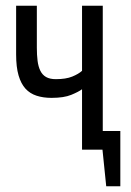

<svg xmlns="http://www.w3.org/2000/svg" viewBox="-20 -520 454 667"><path d="M265 -210Q253 -201 227.5 -190.5Q202 -180 159 -180Q130 -180 107 -187.5Q84 -195 68.5 -212Q53 -229 44.5 -258Q36 -287 36 -331V-500H108V-354Q108 -329 110.5 -309Q113 -289 120 -274.5Q127 -260 140 -252.5Q153 -245 174 -245Q209 -245 231 -254Q253 -263 265 -274V-500H337V-65H398V127H349L336 0H265Z"/></svg>

Font: PT Sans Narrow
Style: Regular
Weight: 400
Width: 3
Designer: A.Korolkova, O.Umpeleva, V.Yefimov
Foundry: ParaType Ltd
Version: Version 2.003W OFL